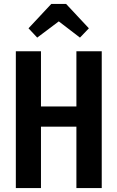

<svg xmlns="http://www.w3.org/2000/svg" viewBox="-20 -950 593 970"><path d="M366 -310H187V0H60V-691H187V-412H366V-691H494V0H366ZM124 -807 239 -930H314L429 -807L384 -760L277 -842L168 -760Z"/></svg>

Font: Fira Sans Compressed Medium
Style: Regular
Weight: 500
Width: 1
Designer: bBox Type GmbH & Carrois Corporate GbR & Edenspiekermann AG
Foundry: bBox Type GmbH & Carrois Corporate GbR & Edenspiekermann AG
Version: Version 4.301